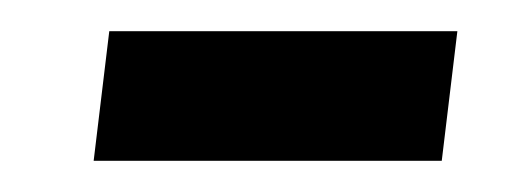

<svg xmlns="http://www.w3.org/2000/svg" viewBox="-20 -103 333 123"><path d="M40 0 50 -83H273L263 0Z"/></svg>

Font: Noto Sans Arabic UI SemiCondensed Semi
Style: Regular
Weight: 600
Width: 4
Designer: Nadine Chahine - Monotype Design Team
Foundry: Monotype Imaging Inc.
Version: Version 1.900